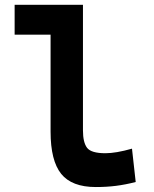

<svg xmlns="http://www.w3.org/2000/svg" viewBox="-20 -752 626 782"><path d="M370.1 9.8Q272.5 9.8 229.2 -43.9Q186 -97.7 186 -215.8V-610.8H39.6V-732.4H317.9V-220.7Q317.9 -171.9 334.7 -149.9Q351.6 -127.9 409.2 -127.9Q452.1 -127.9 517.6 -146.5L532.7 -10.7Q491.2 0 452.6 4.9Q414.1 9.8 370.1 9.8Z"/></svg>

Font: Cascadia Code PL
Style: Bold
Weight: 700
Monospace: yes
Designer: Aaron Bell
Foundry: Saja Typeworks
Version: Version 2404.023; ttfautohint (v1.8.4)